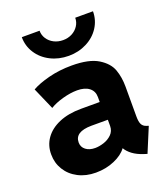

<svg xmlns="http://www.w3.org/2000/svg" viewBox="-139 -847 830 953"><g transform="rotate(-20 276.5 -371.0)"><path d="M25.4 -152.3Q24.9 -199.7 50.8 -236.6Q76.7 -273.4 125.7 -294.4Q174.8 -315.4 242.2 -315.4H340.8V-341.8Q340.8 -372.6 318.1 -390.4Q295.4 -408.2 254.9 -408.2Q219.2 -408.2 178 -396.7Q136.7 -385.3 109.4 -368.2L58.6 -484.4Q92.3 -503.9 149.2 -518.6Q206.1 -533.2 271.5 -533.2Q362.8 -533.2 410.4 -503.9Q458 -474.6 472.7 -433.6Q487.3 -392.6 487.3 -343.8V-185.5Q487.3 -158.2 494.1 -144.3Q501 -130.4 517.6 -125L529.3 -121.1L475.6 7.8L457 2Q424.3 -8.8 402.3 -25.1Q380.4 -41.5 369.6 -60.5H368.7Q347.7 -31.2 302.7 -11.7Q257.8 7.8 204.1 7.8Q151.9 7.8 111.1 -13.4Q70.3 -34.7 47.9 -71.3Q25.4 -107.9 25.4 -152.3ZM242.2 -108.4Q263.2 -108.4 287.8 -116.2Q312.5 -124 330.3 -141.4Q348.1 -158.7 348.6 -185.5V-218.8H260.7Q173.8 -217.8 173.8 -162.1Q173.8 -137.7 192.9 -123Q211.9 -108.4 242.2 -108.4ZM87.4 -750H181.2Q181.2 -726.6 193.8 -707.3Q206.5 -688 228 -677Q249.5 -666 275.9 -666Q301.8 -666 323 -677Q344.2 -688 356.9 -707.3Q369.6 -726.6 369.6 -750H463.4Q463.4 -703.6 438.7 -665.3Q414.1 -627 370.8 -605Q327.6 -583 275.9 -583Q223.1 -583 179.9 -605Q136.7 -627 112.1 -665.3Q87.4 -703.6 87.4 -750Z"/></g></svg>

Font: Reddit Sans Fudge ExtraBold
Style: Regular
Weight: 800
Designer: Stephen Hutchings
Foundry: Reddit
Version: Version 1.011